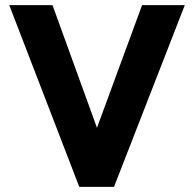

<svg xmlns="http://www.w3.org/2000/svg" viewBox="-20 -726 753 746"><path d="M288 0 16 -706H184L391 -135H322L532 -706H698L423 0Z"/></svg>

Font: Outfit
Style: Bold
Weight: 700
Designer: Rodrigo Fuenzalida
Foundry: fragTYPE
Version: Version 1.100;gftools[0.9.27]